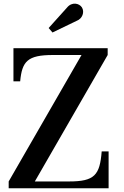

<svg xmlns="http://www.w3.org/2000/svg" viewBox="-20 -1008 662 1028"><path d="M389.5 -896C421.5 -907.5 434 -944 418.5 -968.5C404.5 -990.5 365 -1000 338.5 -967L240.5 -858L261 -834ZM52 -750V-572.5H88C98 -679.5 127 -713.5 263.5 -713.5H416.5L26.5 -36.5V0H561.5V-197.5H524.5C514.5 -70.5 486.5 -36.5 350 -36.5H166.5L556.5 -713.5V-750Z"/></svg>

Font: Bodoni* 06pt Medium
Style: Regular
Weight: 500
Version: Version 2.3